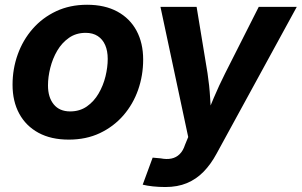

<svg xmlns="http://www.w3.org/2000/svg" viewBox="-20 -564 1243 791"><path d="M263.2 11.2Q190.4 11.2 138.7 -16.8Q86.9 -44.9 59.3 -95.7Q31.7 -146.5 31.7 -214.8Q31.7 -280.3 53 -339.6Q74.2 -398.9 114.5 -445.1Q154.8 -491.2 211.4 -517.8Q268.1 -544.4 338.9 -544.4Q411.6 -544.4 463.4 -516.4Q515.1 -488.3 542.5 -437.5Q569.8 -386.7 569.8 -318.4Q569.8 -253.4 549.1 -194.1Q528.3 -134.8 488.3 -88.6Q448.2 -42.5 391.6 -15.6Q335 11.2 263.2 11.2ZM269 -105Q308.6 -105 337.9 -125.5Q367.2 -146 386.2 -178.7Q405.3 -211.4 414.6 -249.3Q423.8 -287.1 423.8 -321.3Q423.8 -354.5 413.3 -378.4Q402.8 -402.3 382.6 -415.5Q362.3 -428.7 333 -428.7Q293.5 -428.7 264.2 -408.2Q234.9 -387.7 215.8 -355.2Q196.8 -322.8 187.3 -284.9Q177.7 -247.1 177.7 -211.9Q177.7 -163.1 201.4 -134Q225.1 -105 269 -105ZM567.9 196.8 608.9 85.4 642.1 88.4Q667 93.3 686.5 89.1Q706.1 85 720.2 71Q734.4 57.1 742.2 32.7L755.4 0.5L641.1 -535.6H790L835 -262.2Q842.8 -211.4 845.7 -160.4Q848.6 -109.4 853 -55.2H816.9Q838.9 -109.4 860.6 -160.6Q882.3 -211.9 907.7 -262.2L1045.9 -535.6H1202.6L872.1 69.3Q848.6 112.8 818.6 143.6Q788.6 174.3 750 190.4Q711.4 206.5 661.1 206.5Q634.8 206.5 610.1 203.9Q585.4 201.2 567.9 196.8Z"/></svg>

Font: Inter 20pt
Style: Bold Italic
Weight: 700
Italic angle: -9.3988°
Version: Version 4.001;git-66647c0bb